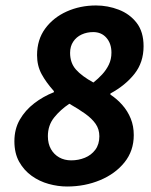

<svg xmlns="http://www.w3.org/2000/svg" viewBox="-20 -667 549 699"><path d="M224.1 12Q191.1 12 157.2 2.6Q123.4 -6.7 95.2 -26.9Q67.1 -47.1 49.7 -78.1Q32.4 -109.2 32.4 -152.7Q32.4 -197.1 52.1 -231.4Q71.9 -265.7 104.4 -290.7Q136.9 -315.8 176.2 -331.3V-335.3Q147.9 -366.8 131.4 -397.3Q114.9 -427.9 114.9 -466Q114.9 -522.6 144.5 -562.9Q174.1 -603.3 223 -625.2Q271.9 -647.1 329.4 -647.1Q372.4 -647.1 412.3 -631.7Q452.2 -616.4 477.5 -583.8Q502.7 -551.2 502.7 -498.7Q502.7 -440.1 469.6 -398.1Q436.4 -356.1 381.9 -326.6V-322.6Q406.2 -306.6 425.5 -284.6Q444.9 -262.6 455.9 -235.4Q467 -208.2 467 -175.2Q467 -117.9 433.3 -76Q399.6 -34.1 344.3 -11.1Q289 12 224.1 12ZM320 -366.6Q337.4 -380.3 352 -396.2Q366.7 -412 376.2 -431.6Q385.7 -451.1 385.7 -475.3Q385.7 -508.4 367.5 -529.3Q349.4 -550.2 319.2 -550.2Q296.4 -550.2 277.1 -541.3Q257.9 -532.4 246.6 -515.3Q235.2 -498.3 235.2 -474.6Q235.2 -437.9 256.4 -413.9Q277.7 -389.8 320 -366.6ZM239.3 -83.2Q265.7 -83.2 289 -92.7Q312.3 -102.2 327 -121.8Q341.7 -141.5 341.7 -170.8Q341.7 -196.6 328.2 -216Q314.7 -235.4 290.1 -253Q265.4 -270.6 232.5 -289.3Q200.1 -267.8 177.2 -239.3Q154.3 -210.8 154.3 -171.2Q154.3 -144 165.4 -124.3Q176.5 -104.7 195.6 -93.9Q214.7 -83.2 239.3 -83.2Z"/></svg>

Font: Source Sans 3 VF
Style: Italic
Weight: 200
Italic angle: -11°
Designer: Paul D. Hunt
Foundry: Adobe Systems Incorporated
Version: Version 3.042;hotconv 1.0.118;makeotfexe 2.5.65603